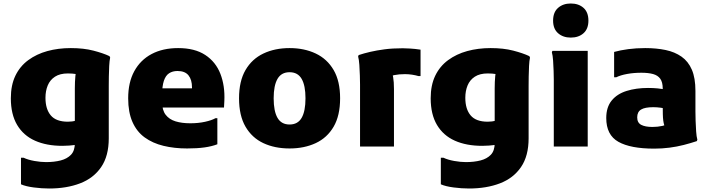

<svg xmlns="http://www.w3.org/2000/svg" viewBox="-20 -838 4061 1098"><path d="M261 240Q219 240 173 234Q127 228 100 216V64H115Q140 76 176.5 82.5Q213 89 243 89Q290 89 327 79.5Q364 70 386 47Q408 24 408 -19V-332Q408 -370 411 -402.5Q414 -435 425 -445L440 -413Q437 -411 415.5 -414.5Q394 -418 368 -418Q323 -418 294.5 -399.5Q266 -381 253 -349.5Q240 -318 240 -279Q240 -214 270.5 -178Q301 -142 368 -142Q380 -142 392 -143.5Q404 -145 421 -150V-11Q396 -7 375.5 -5.5Q355 -4 337 -4Q246 -4 180 -33.5Q114 -63 78 -123.5Q42 -184 42 -276Q42 -351 68 -405Q94 -459 141.5 -494Q189 -529 251 -546Q313 -563 385 -563Q458 -563 514 -548.5Q570 -534 606 -517L610 -509Q606 -491 604.5 -461Q603 -431 602.5 -400.5Q602 -370 602 -348V-47Q602 54 558.5 117.5Q515 181 438 210.5Q361 240 261 240Z M1050 11Q977 11 915 -4Q853 -19 807.5 -52Q762 -85 737.5 -140.5Q713 -196 713 -276Q713 -367 748 -431Q783 -495 847 -529Q911 -563 999 -563Q1094 -563 1154 -523.5Q1214 -484 1240.5 -415.5Q1267 -347 1263 -261L1261 -223H831V-333H1078V-338Q1078 -382 1058 -407Q1038 -432 995 -432Q967 -432 947 -419Q927 -406 917 -375.5Q907 -345 907 -294V-255Q907 -208 927.5 -181.5Q948 -155 984 -144Q1020 -133 1068 -133Q1114 -133 1152.5 -141.5Q1191 -150 1212 -162H1223V-13Q1192 -1 1150 5Q1108 11 1050 11Z M1347 -276Q1347 -374 1384 -437.5Q1421 -501 1486.5 -532Q1552 -563 1636 -563Q1720 -563 1785.5 -532Q1851 -501 1888 -437.5Q1925 -374 1925 -276Q1925 -177 1888 -113.5Q1851 -50 1785.5 -19.5Q1720 11 1636 11Q1551 11 1486 -19.5Q1421 -50 1384 -113.5Q1347 -177 1347 -276ZM1545 -276Q1545 -202 1567 -164Q1589 -126 1636 -126Q1683 -126 1705 -164Q1727 -202 1727 -276Q1727 -349 1705 -387Q1683 -425 1636 -425Q1589 -425 1567 -387Q1545 -349 1545 -276Z M2039 0V-354Q2039 -374 2038 -405.5Q2037 -437 2035 -467Q2033 -497 2028 -515L2031 -523Q2061 -533 2097.5 -541.5Q2134 -550 2179.5 -556Q2225 -562 2283 -562Q2296 -562 2324 -560.5Q2352 -559 2385 -554V-403H2373Q2356 -408 2336 -411Q2316 -414 2296 -414Q2262 -414 2234.5 -408.5Q2207 -403 2188 -393L2214 -434Q2233 -413 2233 -328V0Z M2662 240Q2620 240 2574 234Q2528 228 2501 216V64H2516Q2541 76 2577.5 82.5Q2614 89 2644 89Q2691 89 2728 79.5Q2765 70 2787 47Q2809 24 2809 -19V-332Q2809 -370 2812 -402.5Q2815 -435 2826 -445L2841 -413Q2838 -411 2816.5 -414.5Q2795 -418 2769 -418Q2724 -418 2695.5 -399.5Q2667 -381 2654 -349.5Q2641 -318 2641 -279Q2641 -214 2671.5 -178Q2702 -142 2769 -142Q2781 -142 2793 -143.5Q2805 -145 2822 -150V-11Q2797 -7 2776.5 -5.5Q2756 -4 2738 -4Q2647 -4 2581 -33.5Q2515 -63 2479 -123.5Q2443 -184 2443 -276Q2443 -351 2469 -405Q2495 -459 2542.5 -494Q2590 -529 2652 -546Q2714 -563 2786 -563Q2859 -563 2915 -548.5Q2971 -534 3007 -517L3011 -509Q3007 -491 3005.5 -461Q3004 -431 3003.5 -400.5Q3003 -370 3003 -348V-47Q3003 54 2959.5 117.5Q2916 181 2839 210.5Q2762 240 2662 240Z M3244 -623Q3200 -623 3171.5 -648Q3143 -673 3143 -720Q3143 -768 3171.5 -793Q3200 -818 3244 -818Q3289 -818 3317 -793Q3345 -768 3345 -720Q3345 -673 3317 -648Q3289 -623 3244 -623ZM3147 0V-382Q3147 -402 3146 -432.5Q3145 -463 3143 -492Q3141 -521 3136 -539L3139 -547H3341V0Z M3721 12Q3586 12 3516.5 -27Q3447 -66 3447 -163Q3447 -225 3478 -263Q3509 -301 3563.5 -318Q3618 -335 3686 -335Q3715 -335 3741 -332.5Q3767 -330 3792 -324V-215Q3780 -219 3758.5 -222Q3737 -225 3716 -225Q3668 -225 3646 -211.5Q3624 -198 3624 -167Q3624 -136 3647 -124Q3670 -112 3711 -112Q3741 -112 3768 -118Q3795 -124 3813 -142L3791 -88Q3784 -106 3779.5 -119.5Q3775 -133 3773 -148.5Q3771 -164 3770.5 -186Q3770 -208 3770 -243V-331Q3770 -368 3756 -387.5Q3742 -407 3715 -414.5Q3688 -422 3648 -422Q3604 -422 3566 -415Q3528 -408 3504 -396H3492V-541Q3528 -551 3573 -557Q3618 -563 3670 -563Q3734 -563 3786.5 -552Q3839 -541 3877.5 -514Q3916 -487 3936.5 -439.5Q3957 -392 3957 -318V-200Q3957 -178 3958 -147.5Q3959 -117 3961 -87Q3963 -57 3968 -39L3965 -31Q3929 -19 3890 -9Q3851 1 3808.5 6.5Q3766 12 3721 12Z"/></svg>

Font: Kufam ExtraBold
Style: Regular
Weight: 800
Designer: Wael Morcos, Artur Schmal
Foundry: Original Type
Version: Version 1.300; ttfautohint (v1.8.3)